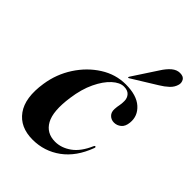

<svg xmlns="http://www.w3.org/2000/svg" viewBox="-198 -745 844 844"><g transform="rotate(45 224.0 -323.0)"><path d="M282 -439.5Q256.5 -439.5 229 -414.5Q201.5 -389.5 179.8 -344Q158 -298.5 149.5 -236.5Q136 -142.5 160.5 -98Q185 -53.5 239 -53.5Q277.5 -53.5 313 -78.8Q348.5 -104 372.5 -159.5Q375 -165.5 378.5 -164.5Q383.5 -163.5 380.5 -156Q350.5 -74.5 292.8 -32.2Q235 10 162.5 10Q84.5 10 46 -43.5Q7.5 -97 23 -197.5Q33.5 -267 71 -324.8Q108.5 -382.5 163.2 -417.2Q218 -452 280.5 -452Q348.5 -452 382.8 -421.2Q417 -390.5 412.5 -346.5Q410 -320 395.2 -308Q380.5 -296 362.5 -296Q345 -296 333 -307.8Q321 -319.5 322 -340Q323 -356 325.5 -367Q328 -378 328 -395.5Q328 -414 316.5 -426.8Q305 -439.5 282 -439.5ZM341.5 -599.5Q358.5 -626.5 376.2 -641.2Q394 -656 413.5 -656Q435.5 -656 442.8 -643Q450 -630 446.5 -616.5Q441 -595.5 424.2 -580Q407.5 -564.5 386.5 -552L271.5 -481Q267.5 -478.5 266 -480.5Q265 -482 267.5 -486.5Z"/></g></svg>

Font: Fraunces 144pt S000 SemiBold
Style: Italic
Weight: 600
Italic angle: -16°
Version: Version 1.000; ttfautohint (v1.8.3)